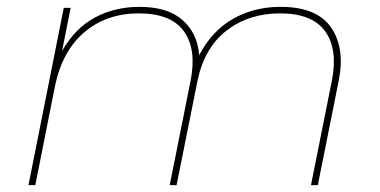

<svg xmlns="http://www.w3.org/2000/svg" viewBox="-20 -540 1108 560"><path d="M798 -520Q904 -520 945.5 -460Q987 -400 968 -305L907 0H887L948 -305Q966 -396 928.5 -448.5Q891 -501 797 -501Q706 -501 641 -451Q576 -401 556 -304L495 0H475L536 -305Q554 -396 516.5 -448.5Q479 -501 385 -501Q291 -501 226 -446Q161 -391 140 -287L83 0H63L166 -517H186L161 -391Q199 -458 257 -489Q315 -520 387 -520Q469 -520 512.5 -481.5Q556 -443 561 -379Q598 -450 659.5 -485Q721 -520 798 -520Z"/></svg>

Font: Montserrat Thin
Style: Italic
Weight: 100
Italic angle: -11.3°
Designer: Julieta Ulanovsky
Foundry: Julieta Ulanovsky
Version: Version 9.000; ttfautohint (v1.8.4.7-5d5b)